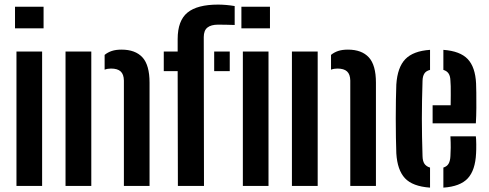

<svg xmlns="http://www.w3.org/2000/svg" viewBox="-20 -830 2181 857"><path d="M47 -703.5V-800H174.5V-703.5ZM53.5 0V-600H168V0Z M272.5 0V-600H387.5V0ZM533 0V-470.5Q532.5 -498.5 518.5 -511.2Q504.5 -524 475.5 -524Q468 -524 460.8 -522.8Q453.5 -521.5 447 -519V-585Q461 -596.5 479 -602.5Q497 -608.5 522.5 -608.5Q584 -608.5 615.8 -574Q647.5 -539.5 647.5 -461V0Z M711 -512.5V-600H773V-655.5Q773 -738 816.8 -773.8Q860.5 -809.5 953.5 -809.5Q970 -809.5 990 -807.8Q1010 -806 1027.5 -803V-718.5Q1010.5 -719 992 -719.5Q973.5 -720 954 -720Q922 -720 905.8 -707Q889.5 -694 889.5 -664.5L890.5 0H774L773 -512.5ZM936 -512.5V-600H1005.5V-512.5ZM1057.5 -703.5V-800H1185V-703.5ZM1064 0V-600H1178.5V0Z M1283 0V-600H1398V0ZM1543.5 0V-470.5Q1543 -498.5 1529 -511.2Q1515 -524 1486 -524Q1478.5 -524 1471.2 -522.8Q1464 -521.5 1457.5 -519V-585Q1471.5 -596.5 1489.5 -602.5Q1507.5 -608.5 1533 -608.5Q1594.5 -608.5 1626.2 -574Q1658 -539.5 1658 -461V0Z M1749 -145.5Q1748 -175 1747.2 -216Q1746.5 -257 1746.5 -301.2Q1746.5 -345.5 1747.2 -385.5Q1748 -425.5 1749 -453Q1754 -529.5 1789.2 -566Q1824.5 -602.5 1899.5 -607.5V-518Q1881.5 -513.5 1874 -501.5Q1866.5 -489.5 1866 -469.5Q1864.5 -424 1863.8 -382.2Q1863 -340.5 1863 -300.2Q1863 -260 1863.8 -219Q1864.5 -178 1866 -133Q1866.5 -111 1874.5 -99Q1882.5 -87 1899.5 -82V7.5Q1821.5 2 1787.5 -34.5Q1753.5 -71 1749 -145.5ZM1959 7.5V-82Q1975 -87 1982.2 -99.2Q1989.5 -111.5 1990.5 -133.5Q1991.5 -148.5 1991.8 -170.8Q1992 -193 1990.5 -221.5H2104Q2105.5 -210 2105.8 -185.8Q2106 -161.5 2105 -145.5Q2101.5 -70 2067.8 -33.8Q2034 2.5 1959 7.5ZM1911 -279.5V-360H1991.5Q1992 -383 1992 -405.5Q1992 -428 1991.8 -445.2Q1991.5 -462.5 1990.5 -469.5Q1990 -490.5 1982.2 -502Q1974.5 -513.5 1959 -518V-607.5Q2034 -602 2067.8 -566.2Q2101.5 -530.5 2105 -457.5Q2105.5 -445.5 2106 -415.8Q2106.5 -386 2106.2 -349Q2106 -312 2104 -279.5Z"/></svg>

Font: Big Shoulders Stencil Text Thin
Style: Bold
Weight: 700
Version: Version 2.001